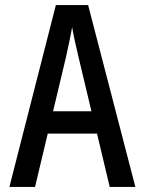

<svg xmlns="http://www.w3.org/2000/svg" viewBox="-20 -736 570 756"><path d="M17 0H118L168 -210H362L412 0H513L327 -716H200ZM240 -512C247 -545 258 -593 264 -629C270 -593 281 -546 289 -512L340 -298H189Z"/></svg>

Font: Noto Sans Mono Condensed Medium
Style: Regular
Weight: 500
Width: 3
Designer: Monotype Design Team
Foundry: Monotype Imaging Inc.
Version: Version 2.014